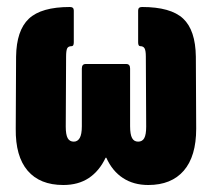

<svg xmlns="http://www.w3.org/2000/svg" viewBox="-20 -523 606 549"><path d="M161 6Q94 6 59 -35Q24 -76 25 -155L26 -361Q27 -436 62.5 -469.5Q98 -503 180 -503Q191 -503 191 -493V-402Q191 -391 185 -391Q175 -391 172 -384.5Q169 -378 169 -361L168 -161Q168 -138 173.5 -128Q179 -118 191 -118Q202 -118 208 -128.5Q214 -139 214 -162V-327Q214 -340 225 -340H341Q352 -340 352 -327V-162Q352 -139 357.5 -128.5Q363 -118 375 -118Q387 -118 392.5 -128Q398 -138 398 -161L397 -361Q397 -378 393.5 -384.5Q390 -391 381 -391Q375 -391 375 -402V-493Q375 -503 386 -503Q468 -503 503.5 -470Q539 -437 540 -361L541 -155Q541 -76 505.5 -35Q470 6 404 6Q362 6 331.5 -14Q301 -34 284 -72H282Q264 -34 234 -14Q204 6 161 6Z"/></svg>

Font: Sofia Sans Extra Condensed Black
Style: Regular
Weight: 900
Designer: Botio Nikoltchev, Ani Petrova
Foundry: lettersoup
Version: Version 4.101